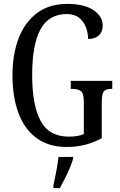

<svg xmlns="http://www.w3.org/2000/svg" viewBox="-20 -744 616 985"><path d="M322 10Q229 10 167 -36Q105 -82 74.5 -164.5Q44 -247 44 -358Q44 -466 76 -548.5Q108 -631 170.5 -677.5Q233 -724 326 -724Q412 -724 459.5 -692Q507 -660 507 -613Q507 -581 487 -562.5Q467 -544 432 -544Q432 -574 421 -603.5Q410 -633 386 -652.5Q362 -672 323 -672Q231 -672 188 -594Q145 -516 145 -358Q145 -206 188 -124.5Q231 -43 334 -43Q354 -43 374 -46Q394 -49 410 -56V-221Q410 -266 394.5 -277Q379 -288 352 -288H343V-329H556V-288H549Q526 -288 514 -276.5Q502 -265 502 -217V-35Q461 -13 417.5 -1.5Q374 10 322 10ZM254 208Q261 174 268.5 136Q276 98 280 61H355V71Q349 92 337.5 119Q326 146 312.5 173Q299 200 287 221H254Z"/></svg>

Font: Noto Serif Lao ExtraCondensed
Style: Regular
Weight: 400
Width: 2
Designer: Monotype Design Team
Foundry: Monotype Imaging Inc.
Version: Version 2.003; ttfautohint (v1.8.4.7-5d5b)